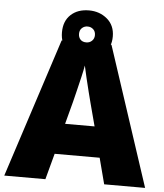

<svg xmlns="http://www.w3.org/2000/svg" viewBox="-59 -935 844 986"><g transform="rotate(5 363.0 -441.5)"><path d="M515 0 480 -134H248L212 0H0L233 -717H490L726 0ZM409 -409Q404 -428 395 -463.5Q386 -499 377 -537Q368 -575 363 -599Q359 -575 350.5 -539Q342 -503 333.5 -468Q325 -433 319 -409L288 -292H440ZM360 -636Q302 -636 266.5 -669Q231 -702 231 -759Q231 -817 266.5 -850Q302 -883 360 -883Q415 -883 454 -850Q493 -817 493 -760Q493 -702 454.5 -669Q416 -636 360 -636ZM360 -718Q377 -718 389 -729.5Q401 -741 401 -759Q401 -778 389 -789Q377 -800 360 -800Q343 -800 331 -789Q319 -778 319 -759Q319 -741 329.5 -729.5Q340 -718 360 -718Z"/></g></svg>

Font: Noto Sans Devanagari Black
Style: Regular
Weight: 900
Version: Version 2.003